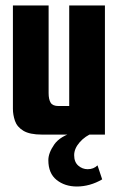

<svg xmlns="http://www.w3.org/2000/svg" viewBox="-20 -490 434 699"><path d="M133 0Q88 0 65 -14Q42 -28 34.5 -50Q27 -72 27 -94V-470H157V-151Q157 -128 164.5 -116Q172 -104 193 -104H232V-470H362V0ZM260 189Q216 189 186 165Q156 141 156 93Q156 67 177.5 36Q199 5 254 -10L321 -7Q290 5 270 28Q250 51 250 75Q250 100 265 113Q280 126 299 126Q310 126 319 122.5Q328 119 335 112L352 163Q330 176 306.5 182.5Q283 189 260 189Z"/></svg>

Font: Smooch Sans ExtraBold
Style: Regular
Weight: 800
Designer: Robert E. Leuschke
Foundry: Robert E. Leuschke
Version: Version 1.010